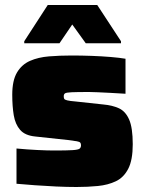

<svg xmlns="http://www.w3.org/2000/svg" viewBox="-20 -740 580 768"><path d="M286 8Q248 8 204.5 6Q161 4 120 1Q79 -2 46 -5V-146Q67 -144 88 -142.5Q109 -141 129 -140Q149 -139 166 -138.5Q183 -138 196 -138Q248 -138 270.5 -139.5Q293 -141 298.5 -145.5Q304 -150 304 -159Q304 -166 301 -169.5Q298 -173 287 -175Q276 -177 251 -180L121 -194Q80 -198 60.5 -220.5Q41 -243 35 -279Q29 -315 29 -361Q29 -418 48 -450Q67 -482 100 -496.5Q133 -511 176 -514.5Q219 -518 267 -518Q306 -518 347 -516.5Q388 -515 423.5 -512Q459 -509 482 -505V-365Q451 -367 422 -368.5Q393 -370 370.5 -371Q348 -372 337 -372Q288 -372 266.5 -371Q245 -370 240 -366.5Q235 -363 235 -355Q235 -348 237 -344.5Q239 -341 249 -338.5Q259 -336 283 -334L394 -322Q429 -319 455.5 -307Q482 -295 496.5 -262Q511 -229 511 -163Q511 -100 493 -65Q475 -30 443.5 -15Q412 0 371.5 4Q331 8 286 8ZM77 -567V-575L171 -720H369L464 -575V-567H323L269 -642L218 -567Z"/></svg>

Font: Saira SemiExpanded Black
Style: Regular
Weight: 900
Width: 6
Designer: Hector Gatti with collaboration of the Omnibus-Type team
Foundry: Omnibus-Type
Version: Version 1.101